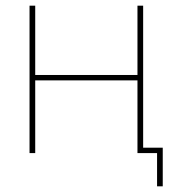

<svg xmlns="http://www.w3.org/2000/svg" viewBox="-20 -539 623 676"><path d="M84 0V-519H104V-275H464V-519H484V0H464V-256H104V0ZM533 117V0H464V-19H553V117Z"/></svg>

Font: Raleway Thin
Style: Regular
Weight: 100
Designer: Matt McInerney, Pablo Impallari, Rodrigo Fuenzalida
Foundry: Matt McInerney, Pablo Impallari, Rodrigo Fuenzalida
Version: Version 4.026